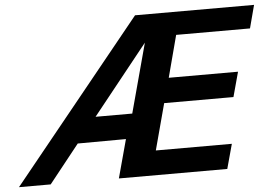

<svg xmlns="http://www.w3.org/2000/svg" viewBox="-111 -791 1222 860"><g transform="rotate(-5 500.0 -361.0)"><path d="M1060.5 -721.7H525.4L-59.6 0H83L219.7 -171.9L436.5 -172.9L389.6 0H877L907.2 -110.4H565.4L621.1 -318.4H932.6L962.9 -429.7H651.4L701.2 -618.2H1033.2ZM558.6 -595.7 474.6 -284.2H309.6Z"/></g></svg>

Font: FreeUniversal
Style: BoldItalic
Weight: 700
Italic angle: -11°
Version: Version 1.001